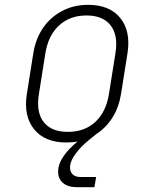

<svg xmlns="http://www.w3.org/2000/svg" viewBox="-20 -580 640 795"><path d="M298 195Q257 195 236.5 173.5Q216 152 222 115Q226 91 245 64Q264 37 301 6Q291 8 278.5 9Q266 10 254 10Q166 10 121.5 -44.5Q77 -99 91 -190L118 -360Q128 -421 159 -465.5Q190 -510 238 -535Q286 -560 345 -560Q434 -560 478 -505.5Q522 -451 508 -360L481 -190Q472 -135 445.5 -93Q419 -51 379 -25L348 0Q315 27 294.5 54.5Q274 82 271 103Q267 126 278.5 139.5Q290 153 314 153H378L371 195ZM261 -34Q330 -34 374.5 -75Q419 -116 431 -190L458 -360Q470 -434 438 -475Q406 -516 338 -516Q270 -516 225 -475Q180 -434 168 -360L141 -190Q129 -116 160.5 -75Q192 -34 261 -34Z"/></svg>

Font: JetBrains Mono Thin
Style: Italic
Weight: 100
Italic angle: -9°
Monospace: yes
Designer: Philipp Nurullin, Konstantin Bulenkov
Foundry: JetBrains
Version: Version 2.305; ttfautohint (v1.8.4.7-5d5b)